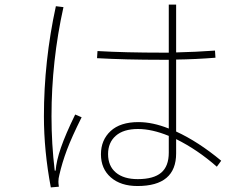

<svg xmlns="http://www.w3.org/2000/svg" viewBox="-20 -799 1040 835"><path d="M923 -74Q839 -148 746 -194V-132Q746 10 578 10Q505 10 462 -27.5Q419 -65 419 -128Q419 -190 461 -229Q503 -268 582 -268Q644 -268 714 -240V-539H687Q525 -539 402 -546L404 -577Q524 -570 688 -570H714V-779H746V-571Q831 -573 915 -579L917 -548Q830 -541 746 -540V-227Q842 -183 942 -100ZM222 -57Q225 -99 245 -157Q265 -215 307 -301L335 -289Q292 -203 271 -147Q250 -91 238 -38Q234 -23 234 -9Q234 -1 236 13L201 16Q171 -143 171 -293Q171 -533 223 -772L256 -768Q204 -534 204 -293Q204 -172 218 -57ZM714 -208Q641 -238 580 -238Q517 -238 483.5 -208.5Q450 -179 450 -129Q450 -77 484 -48.5Q518 -20 579 -20Q648 -20 681 -48Q714 -76 714 -135Z"/></svg>

Font: IBM Plex Sans JP ExtraLight
Style: Regular
Weight: 200
Designer: Mike Abbink; Paul van der Laan; Pieter van Rosmalen; Wujin Sim; Yejin Wi; Jinhee Kim; Boomi Park; Yona Kim; Kichan Ma
Foundry: Sandoll Inc.
Version: Version 1.001